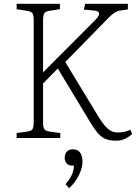

<svg xmlns="http://www.w3.org/2000/svg" viewBox="-20 -721 712 1003"><path d="M585 14Q558 14 538.5 7.5Q519 1 504.5 -12Q490 -25 476.5 -44Q463 -63 448 -88L282 -363L205 -285V-81Q205 -56 211.5 -46.5Q218 -37 237 -34L295 -26V0H67V-26L125 -34Q144 -37 150 -47Q156 -57 156 -85V-617Q156 -642 149.5 -651.5Q143 -661 123 -664L67 -673V-701H293V-673L235 -664Q217 -661 211 -651Q205 -641 205 -614V-343L479 -618Q491 -630 495.5 -640.5Q500 -651 494 -658Q488 -665 470 -666L418 -671L425 -701H648V-672L609 -666Q600 -665 591 -661Q582 -657 572 -650Q562 -643 549 -630L321 -397L491 -117Q509 -87 524.5 -68Q540 -49 556.5 -39Q573 -29 595 -29Q615 -29 631.5 -33Q648 -37 661 -43L670 -21Q657 -8 635.5 3Q614 14 585 14ZM341 262 322 241Q338 224 347.5 207.5Q357 191 361.5 175Q366 159 366 144H356Q339 144 328.5 133Q318 122 318 103Q318 91 322.5 81Q327 71 336.5 65Q346 59 361 59Q380 59 391 68.5Q402 78 406.5 92Q411 106 411 122Q411 145 402 170.5Q393 196 377.5 219.5Q362 243 341 262Z"/></svg>

Font: Literata ExtraLight
Style: Regular
Weight: 250
Designer: Latin by Veronika Burian and Jose Scaglione. Greek by Irene Vlachou. Cyrillic by Vera Evstafieva.
Foundry: TypeTogether
Version: Version 3.103;gftools[0.9.29]